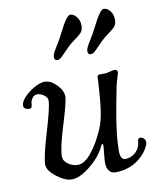

<svg xmlns="http://www.w3.org/2000/svg" viewBox="-79 -744 661 813"><g transform="rotate(-10 251.0 -337.0)"><path d="M247.6 -548.8Q239.7 -541 231 -532Q222.2 -522.9 218 -518.6Q213.9 -514.2 209 -509.8Q204.1 -505.4 200.2 -503.9Q196.3 -502.4 191.9 -502.4Q179.2 -502.4 179.2 -517.6Q179.2 -523.4 182.1 -530.5Q185.1 -537.6 188.2 -543.2Q191.4 -548.8 200 -562.7Q208.5 -576.7 213.9 -585.9Q223.6 -603 233.9 -623.5Q244.1 -644 250 -652.8Q267.6 -682.1 278.3 -682.1Q293 -682.1 305.4 -666.7Q317.9 -651.4 317.9 -628.4Q317.9 -608.4 306.2 -596.7Q297.9 -588.4 278.3 -574.2Q258.8 -560.1 247.6 -548.8ZM391.6 -548.8Q383.8 -541 375 -532Q366.2 -522.9 362.1 -518.6Q357.9 -514.2 353 -509.8Q348.1 -505.4 344.2 -503.9Q340.3 -502.4 335.9 -502.4Q323.2 -502.4 323.2 -517.6Q323.2 -523.4 326.2 -530.5Q329.1 -537.6 332.3 -543.2Q335.4 -548.8 344 -562.7Q352.5 -576.7 357.9 -585.9Q367.7 -603 377.9 -623.5Q388.2 -644 394 -652.8Q411.6 -682.1 422.4 -682.1Q437 -682.1 449.5 -666.7Q461.9 -651.4 461.9 -628.4Q461.9 -608.4 450.2 -596.7Q441.9 -588.4 422.4 -574.2Q402.8 -560.1 391.6 -548.8ZM165 5.9Q136.2 5.9 100.1 -22Q64 -49.8 64 -75.7Q64 -107.9 94.7 -210.2Q125.5 -312.5 125.5 -340.8Q125.5 -355 108.4 -365.7Q95.2 -374.5 82 -374.5Q68.8 -374.5 60.3 -362.3Q51.8 -350.1 51.8 -336.4Q51.8 -319.8 38.6 -319.8Q30.3 -319.8 22.7 -324Q15.1 -328.1 15.1 -336.4Q15.1 -356.4 39.6 -379.4Q58.6 -397 81.5 -409.2Q104.5 -421.4 122.6 -421.4Q148.9 -421.4 174.3 -395Q198.2 -370.1 198.2 -344.7Q198.2 -322.3 168.9 -228Q139.6 -133.8 139.6 -97.2Q139.6 -77.6 159.2 -64Q178.7 -50.3 200.7 -50.3Q230 -50.3 261 -89.4Q292 -128.4 315.4 -183.6Q328.6 -214.4 335.2 -259Q341.8 -303.7 346.2 -379.9Q346.7 -384.3 346.4 -388.4Q346.2 -392.6 346.4 -397Q346.7 -401.4 347.4 -404.5Q348.1 -407.7 350.8 -409.7Q353.5 -411.6 357.9 -411.6Q359.4 -411.6 364.5 -411.6Q369.6 -411.6 374.3 -411.6Q378.9 -411.6 382.3 -411.6Q386.7 -411.6 401.6 -415.5Q416.5 -419.4 421.4 -419.4Q429.2 -419.4 432.1 -416.5Q435.1 -413.6 435.1 -406.7Q435.1 -403.3 432.4 -395.3Q429.7 -387.2 425 -371.3Q420.4 -355.5 417 -336.4Q416 -332 411.4 -308.3Q406.7 -284.7 405.3 -276.4Q403.8 -268.1 399.7 -245.4Q395.5 -222.7 393.8 -210.7Q392.1 -198.7 389.2 -178Q386.2 -157.2 384.8 -142.8Q383.3 -128.4 382.3 -110.6Q381.3 -92.8 381.3 -77.6Q381.3 -40 403.3 -40Q425.8 -40 445.8 -56.6Q465.8 -73.2 469.2 -105.5Q469.7 -109.4 470 -111.1Q470.2 -112.8 472.7 -115.2Q475.1 -117.7 479.5 -117.7Q489.3 -117.7 495.6 -110.8Q502 -104 502 -94.2Q502 -85 491.9 -67.9Q481.9 -50.8 464.8 -34.7Q418.5 8.3 351.6 8.3Q333.5 8.3 324.2 -5.1Q314.9 -18.6 314.9 -38.1Q314.9 -51.3 317.9 -77.9Q320.8 -104.5 320.8 -113.8Q320.8 -119.6 316.9 -119.6Q315.4 -119.6 311.5 -112.3Q292 -69.3 245.8 -31.7Q199.7 5.9 165 5.9Z"/></g></svg>

Font: Cooper*
Style: Italic
Weight: 400
Italic angle: -7°
Designer: Owen Earl
Foundry: indestructible type*
Version: Version 0.001